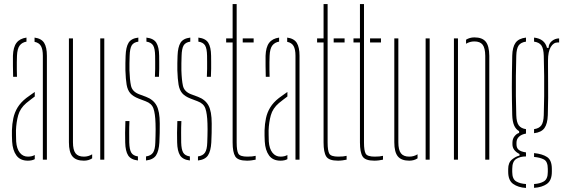

<svg xmlns="http://www.w3.org/2000/svg" viewBox="-20 -790 2798 950"><path d="M40 -90Q39.5 -105 39 -118Q38.5 -131 39 -145Q40 -177 46 -205.2Q52 -233.5 67 -258.2Q82 -283 110 -305Q120 -312 130.5 -319.8Q141 -327.5 152 -335V-312.5Q143 -306 132.8 -298Q122.5 -290 110 -280Q79.5 -254 70 -219.5Q60.5 -185 59 -145Q59 -137 59.2 -121.5Q59.5 -106 60 -90Q62.5 -54 78 -34.5Q93.5 -15 118 -15Q138 -15 152 -23V-2.5Q138.5 5 118 5Q80 5 61.2 -20.8Q42.5 -46.5 40 -90ZM45 -410Q44.5 -437 44 -464.8Q43.5 -492.5 44 -514Q45.5 -557 61.8 -578.2Q78 -599.5 111 -604V-584Q89.5 -580.5 77.5 -565Q65.5 -549.5 64 -514Q63.5 -499.5 63.2 -482.2Q63 -465 63.2 -446.5Q63.5 -428 64 -410ZM192 0V-514Q192 -545.5 182.8 -562Q173.5 -578.5 151 -583V-604Q185 -599.5 198.5 -577.8Q212 -556 212 -514V0Z M321 -86V-600H341V-86Q341 -48 353.8 -31.5Q366.5 -15 395 -15Q417.5 -15 436 -26.5V-6.5Q418.5 5 395 5Q356 5 338.5 -16.2Q321 -37.5 321 -86ZM476 0V-600H496V0Z M599.5 -85Q599 -107 599 -133Q599 -159 600.5 -191H620.5Q619 -159.5 619.2 -134Q619.5 -108.5 619.5 -85Q620.5 -50 629.5 -34.8Q638.5 -19.5 662.5 -16V4Q627.5 0 614 -21.2Q600.5 -42.5 599.5 -85ZM702.5 4V-16Q727 -19.5 737.2 -34.8Q747.5 -50 748.5 -85Q749 -101 749.5 -117.5Q750 -134 750 -149.8Q750 -165.5 749.5 -179Q748 -228.5 739.2 -253.2Q730.5 -278 700.5 -289L666.5 -302Q638 -313 624.5 -328.8Q611 -344.5 606.5 -371.2Q602 -398 600.5 -442Q600 -461.5 600.5 -478Q601 -494.5 601.5 -514Q603 -557 616.2 -578.5Q629.5 -600 664.5 -604V-584Q640.5 -580.5 631.5 -565Q622.5 -549.5 621.5 -514Q621 -493 620.5 -476.5Q620 -460 620.5 -442Q622 -394 628.2 -365.5Q634.5 -337 667.5 -324L702.5 -311Q738.5 -297.5 754.5 -268.2Q770.5 -239 770.5 -179Q770.5 -157.5 770.2 -132.2Q770 -107 768.5 -85Q766 -42.5 752 -21.2Q738 0 702.5 4ZM746.5 -410Q747.5 -431 747.8 -449Q748 -467 747.8 -483Q747.5 -499 747.5 -514Q747 -549.5 737.8 -565Q728.5 -580.5 704.5 -584V-604Q740 -600 753.5 -578.5Q767 -557 767.5 -514Q767.5 -500 767.8 -484.2Q768 -468.5 767.8 -450Q767.5 -431.5 766.5 -410Z M856.5 -85Q856 -107 856 -133Q856 -159 857.5 -191H877.5Q876 -159.5 876.2 -134Q876.5 -108.5 876.5 -85Q877.5 -50 886.5 -34.8Q895.5 -19.5 919.5 -16V4Q884.5 0 871 -21.2Q857.5 -42.5 856.5 -85ZM959.5 4V-16Q984 -19.5 994.2 -34.8Q1004.5 -50 1005.5 -85Q1006 -101 1006.5 -117.5Q1007 -134 1007 -149.8Q1007 -165.5 1006.5 -179Q1005 -228.5 996.2 -253.2Q987.5 -278 957.5 -289L923.5 -302Q895 -313 881.5 -328.8Q868 -344.5 863.5 -371.2Q859 -398 857.5 -442Q857 -461.5 857.5 -478Q858 -494.5 858.5 -514Q860 -557 873.2 -578.5Q886.5 -600 921.5 -604V-584Q897.5 -580.5 888.5 -565Q879.5 -549.5 878.5 -514Q878 -493 877.5 -476.5Q877 -460 877.5 -442Q879 -394 885.2 -365.5Q891.5 -337 924.5 -324L959.5 -311Q995.5 -297.5 1011.5 -268.2Q1027.5 -239 1027.5 -179Q1027.5 -157.5 1027.2 -132.2Q1027 -107 1025.5 -85Q1023 -42.5 1009 -21.2Q995 0 959.5 4ZM1003.5 -410Q1004.5 -431 1004.8 -449Q1005 -467 1004.8 -483Q1004.5 -499 1004.5 -514Q1004 -549.5 994.8 -565Q985.5 -580.5 961.5 -584V-604Q997 -600 1010.5 -578.5Q1024 -557 1024.5 -514Q1024.5 -500 1024.8 -484.2Q1025 -468.5 1024.8 -450Q1024.5 -431.5 1023.5 -410Z M1099 -580V-600H1131V-770H1151V-85Q1151 -44 1159.5 -29.5Q1168 -15 1204 -15Q1220 -15 1227.2 -16Q1234.5 -17 1245 -19V0Q1235.5 2 1224.5 3.5Q1213.5 5 1202 5Q1157 5 1144 -16Q1131 -37 1131 -85V-580ZM1181 -580V-600H1235V-580Z M1290 -90Q1289.5 -105 1289 -118Q1288.5 -131 1289 -145Q1290 -177 1296 -205.2Q1302 -233.5 1317 -258.2Q1332 -283 1360 -305Q1370 -312 1380.5 -319.8Q1391 -327.5 1402 -335V-312.5Q1393 -306 1382.8 -298Q1372.5 -290 1360 -280Q1329.5 -254 1320 -219.5Q1310.5 -185 1309 -145Q1309 -137 1309.2 -121.5Q1309.5 -106 1310 -90Q1312.5 -54 1328 -34.5Q1343.5 -15 1368 -15Q1388 -15 1402 -23V-2.5Q1388.5 5 1368 5Q1330 5 1311.2 -20.8Q1292.5 -46.5 1290 -90ZM1295 -410Q1294.5 -437 1294 -464.8Q1293.5 -492.5 1294 -514Q1295.5 -557 1311.8 -578.2Q1328 -599.5 1361 -604V-584Q1339.5 -580.5 1327.5 -565Q1315.5 -549.5 1314 -514Q1313.5 -499.5 1313.2 -482.2Q1313 -465 1313.2 -446.5Q1313.5 -428 1314 -410ZM1442 0V-514Q1442 -545.5 1432.8 -562Q1423.5 -578.5 1401 -583V-604Q1435 -599.5 1448.5 -577.8Q1462 -556 1462 -514V0Z M1549 -580V-600H1581V-770H1601V-85Q1601 -44 1609.5 -29.5Q1618 -15 1654 -15Q1670 -15 1677.2 -16Q1684.5 -17 1695 -19V0Q1685.5 2 1674.5 3.5Q1663.5 5 1652 5Q1607 5 1594 -16Q1581 -37 1581 -85V-580ZM1631 -580V-600H1685V-580Z M1729 -580V-600H1761V-770H1781V-85Q1781 -44 1789.5 -29.5Q1798 -15 1834 -15Q1850 -15 1857.2 -16Q1864.5 -17 1875 -19V0Q1865.5 2 1854.5 3.5Q1843.5 5 1832 5Q1787 5 1774 -16Q1761 -37 1761 -85V-580ZM1811 -580V-600H1865V-580Z M1931 -86V-600H1951V-86Q1951 -48 1963.8 -31.5Q1976.5 -15 2005 -15Q2027.5 -15 2046 -26.5V-6.5Q2028.5 5 2005 5Q1966 5 1948.5 -16.2Q1931 -37.5 1931 -86ZM2086 0V-600H2106V0Z M2226 0V-600H2246V0ZM2381 0V-514Q2380.5 -552.5 2368 -568.8Q2355.5 -585 2327 -585Q2315.5 -585 2305.2 -582Q2295 -579 2286 -573.5V-593.5Q2294.5 -599 2305 -602Q2315.5 -605 2327 -605Q2366 -605 2383.2 -584Q2400.5 -563 2401 -514V0Z M2582.5 140Q2543.5 137.5 2519 120Q2494.5 102.5 2494.5 60Q2494.5 56 2494.5 52.8Q2494.5 49.5 2494.5 46Q2494.5 14.5 2513.5 -1Q2532.5 -16.5 2550.5 -20V-28Q2515.5 -45.5 2515.5 -76Q2515.5 -78.5 2515.5 -80.2Q2515.5 -82 2515.5 -84Q2515.5 -103.5 2526.5 -116.8Q2537.5 -130 2548.5 -132V-141Q2531.5 -151 2523.5 -170.2Q2515.5 -189.5 2514.5 -220Q2513.5 -262.5 2513 -295.2Q2512.5 -328 2512.5 -359.5Q2512.5 -391 2513 -427.5Q2513.5 -464 2514.5 -514Q2515.5 -557 2531 -578.5Q2546.5 -600 2582.5 -604V-584Q2557 -580.5 2546.2 -565Q2535.5 -549.5 2534.5 -514Q2533 -464.5 2532.5 -414Q2532 -363.5 2532.5 -314.5Q2533 -265.5 2534.5 -220Q2535.5 -185 2546.8 -169.8Q2558 -154.5 2582.5 -151V-129Q2561 -125.5 2548.2 -113.8Q2535.5 -102 2535.5 -84Q2535.5 -82 2535.5 -80.2Q2535.5 -78.5 2535.5 -76Q2535.5 -57.5 2546.8 -48.5Q2558 -39.5 2582.5 -36V-16Q2553.5 -16 2534 -3.5Q2514.5 9 2514.5 46Q2514.5 49.5 2514.5 53.2Q2514.5 57 2514.5 61Q2514.5 96 2534 107.5Q2553.5 119 2582.5 120.5ZM2622.5 139.5V120.5Q2651.5 119 2671 107.5Q2690.5 96 2690.5 61Q2690.5 57 2690.5 53.2Q2690.5 49.5 2690.5 46Q2690.5 9 2671.2 -1Q2652 -11 2622.5 -13.5V-32.5Q2663.5 -28.5 2687 -13Q2710.5 2.5 2710.5 46Q2710.5 49.5 2710.5 52.8Q2710.5 56 2710.5 60Q2710.5 102.5 2686.2 119.8Q2662 137 2622.5 139.5ZM2622.5 -131V-151Q2647.5 -154.5 2658.5 -169.8Q2669.5 -185 2670.5 -220Q2672 -265.5 2672.5 -314.5Q2673 -363.5 2672.5 -414Q2672 -464.5 2670.5 -514Q2669.5 -549.5 2658.8 -565Q2648 -580.5 2622.5 -584V-604Q2675.5 -598 2686.5 -553H2694.5Q2694.5 -573.5 2710.5 -586.8Q2726.5 -600 2746.5 -600V-580H2739.5Q2718.5 -580 2705 -557.2Q2691.5 -534.5 2691.5 -491V-468Q2691.5 -418 2692 -380.8Q2692.5 -343.5 2692.2 -306.5Q2692 -269.5 2690.5 -220Q2689 -177.5 2673.8 -156.2Q2658.5 -135 2622.5 -131Z"/></svg>

Font: Big Shoulders Stencil Thin
Style: Regular
Weight: 100
Designer: Patric King
Foundry: XO Type Co
Version: Version 2.001